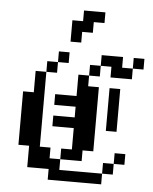

<svg xmlns="http://www.w3.org/2000/svg" viewBox="-54 -807 679 852"><g transform="rotate(5 285.5 -381.0)"><path d="M47.6 -381H95.2V-333.3H47.6ZM47.6 -333.3H95.2V-285.7H47.6ZM47.6 -285.7H95.2V-238.1H47.6ZM47.6 -238.1H95.2V-190.5H47.6ZM95.2 -238.1H142.9V-190.5H95.2ZM95.2 -285.7H142.9V-238.1H95.2ZM95.2 -333.3H142.9V-285.7H95.2ZM95.2 -381H142.9V-333.3H95.2ZM95.2 -428.6H142.9V-381H95.2ZM95.2 -476.2H142.9V-428.6H95.2ZM142.9 -523.8H190.5V-476.2H142.9ZM190.5 -571.4H238.1V-523.8H190.5ZM47.6 -190.5H95.2V-142.9H47.6ZM95.2 -190.5H142.9V-142.9H95.2ZM95.2 -142.9H142.9V-95.2H95.2ZM142.9 -142.9H190.5V-95.2H142.9ZM238.1 -47.6H285.7V0H238.1ZM285.7 -47.6H333.3V0H285.7ZM333.3 -47.6H381V0H333.3ZM381 -47.6H428.6V0H381ZM285.7 -142.9H333.3V-95.2H285.7ZM333.3 -190.5H381V-142.9H333.3ZM333.3 -238.1H381V-190.5H333.3ZM333.3 -285.7H381V-238.1H333.3ZM333.3 -333.3H381V-285.7H333.3ZM333.3 -381H381V-333.3H333.3ZM381 -571.4H428.6V-523.8H381ZM428.6 -571.4H476.2V-523.8H428.6ZM428.6 -523.8H476.2V-476.2H428.6ZM476.2 -523.8H523.8V-476.2H476.2ZM523.8 -571.4H571.4V-523.8H523.8ZM333.3 -523.8H381V-476.2H333.3ZM95.2 -95.2H142.9V-47.6H95.2ZM142.9 -95.2H190.5V-47.6H142.9ZM190.5 -95.2H238.1V-47.6H190.5ZM190.5 -47.6H238.1V0H190.5ZM428.6 -95.2H476.2V-47.6H428.6ZM476.2 -142.9H523.8V-95.2H476.2ZM285.7 -333.3H333.3V-285.7H285.7ZM285.7 -285.7H333.3V-238.1H285.7ZM285.7 -238.1H333.3V-190.5H285.7ZM285.7 -381H333.3V-333.3H285.7ZM285.7 -190.5H333.3V-142.9H285.7ZM238.1 -142.9H285.7V-95.2H238.1ZM238.1 -285.7H285.7V-238.1H238.1ZM190.5 -285.7H238.1V-238.1H190.5ZM238.1 -381H285.7V-333.3H238.1ZM190.5 -381H238.1V-333.3H190.5ZM285.7 -428.6H333.3V-381H285.7ZM333.3 -428.6H381V-381H333.3ZM285.7 -476.2H333.3V-428.6H285.7ZM428.6 -428.6H476.2V-381H428.6ZM428.6 -381H476.2V-333.3H428.6ZM428.6 -333.3H476.2V-285.7H428.6ZM428.6 -285.7H476.2V-238.1H428.6ZM333.3 -714.3V-666.7H285.7V-714.3ZM285.7 -666.7V-619H238.1V-666.7ZM285.7 -714.3V-666.7H238.1V-714.3ZM333.3 -761.9V-714.3H285.7V-761.9ZM381 -761.9V-714.3H333.3V-761.9Z"/></g></svg>

Font: Jacquard 12
Style: Regular
Weight: 400
Designer: Sarah Cadigan-Fried
Version: Version 1.000; ttfautohint (v1.8.4.7-5d5b)